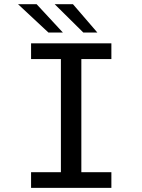

<svg xmlns="http://www.w3.org/2000/svg" viewBox="-20 -910 690 930"><path d="M130.5 0V-76H275V-624H130.5V-700H519.5V-624H374V-76H519.5V0ZM383.5 -752.5 245 -889.5H333.5L451.5 -752.5ZM214.5 -752.5 67.5 -889.5H157.5L284.5 -752.5Z"/></svg>

Font: Trispace
Style: Regular
Weight: 400
Designer: Tyler Finck
Foundry: Etcetera Type Company
Version: Version 1.210; ttfautohint (v1.8.3)